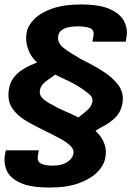

<svg xmlns="http://www.w3.org/2000/svg" viewBox="-25 -700 604 859"><path d="M198 139Q110 139 64.8 117.5Q19.5 96 5.2 63.2Q-9 30.5 -3.5 -3.5L1 -27.5H148.5L144.5 -4Q140 21.5 157.2 31.2Q174.5 41 212 41Q251 41 275.2 25.5Q299.5 10 303.5 -12.5Q307 -31 290.5 -47.2Q274 -63.5 244.8 -79.5Q215.5 -95.5 180.5 -112.5Q177 -114.5 173.2 -116.2Q169.5 -118 165.5 -120Q125.5 -139 88.2 -161.5Q51 -184 29.2 -216.5Q7.5 -249 14.5 -298Q19 -329.5 35 -351Q51 -372.5 71.8 -386.2Q92.5 -400 111.8 -408Q131 -416 141.5 -421Q128 -430.5 115 -451Q102 -471.5 95.2 -499.5Q88.5 -527.5 95 -558.5Q102 -589 130.5 -616.8Q159 -644.5 210.5 -662.2Q262 -680 337.5 -680Q422 -680 468.2 -658.5Q514.5 -637 530.8 -604Q547 -571 541.5 -537.5L537.5 -513.5H388.5L393 -538.5Q398 -566 378.2 -574Q358.5 -582 323.5 -582Q239.5 -582 235 -536.5Q232 -506 262.2 -483.5Q292.5 -461 339 -434.5L341 -433.5Q389.5 -410 434.2 -382Q479 -354 505 -318.5Q531 -283 522.5 -236.5Q515.5 -198.5 492 -175.2Q468.5 -152 442.5 -138.2Q416.5 -124.5 402 -114.5Q409 -109.5 422.5 -92.5Q436 -75.5 444.5 -48.8Q453 -22 444.5 13.5Q437.5 43.5 408.2 72.2Q379 101 326.8 120Q274.5 139 198 139ZM326 -174.5Q340.5 -186.5 361.8 -203.8Q383 -221 388 -243Q393 -263.5 372 -280.5Q351 -297.5 327.5 -312.5Q322.5 -315.5 320 -317Q297 -331 270.5 -342.8Q244 -354.5 222.5 -366Q203 -353 180.2 -336Q157.5 -319 153.5 -297Q150 -276 164.5 -261Q179 -246 208 -231.5Q232.5 -216.5 265.8 -202.5Q299 -188.5 326 -174.5Z"/></svg>

Font: Anybody ExtraBold
Style: Italic
Weight: 800
Italic angle: -10°
Designer: Tyler Finck
Foundry: Etcetera Type Company
Version: Version 1.010; ttfautohint (v1.8.3) -l 8 -r 50 -G 200 -x 14 